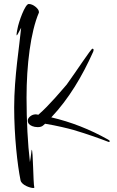

<svg xmlns="http://www.w3.org/2000/svg" viewBox="-20 -830 586 962"><path d="M147 112C150 112 152 111 152 110C146 88 146 -80 139 -80C138 -80 135 -45 130 -18C119 -109 113 -225 113 -341C113 -504 133 -669 175 -767V-770C175 -778 169 -787 158 -796C147 -805 135 -810 124 -810C105 -810 73 -717 68 -688C64 -671 63 -660 63 -656C63 -654 63 -653 64 -653C67 -653 77 -675 86 -691C78 -604 51 -444 51 -292C51 -149 67 -5 83 74C89 98 132 112 147 112ZM525 -119C528 -119 530 -120 530 -122C530 -125 527 -128 521 -131C430 -182 336 -219 237 -242C325 -335 392 -448 447 -571C448 -575 449 -578 449 -579C449 -584 447 -586 443 -586C436 -586 364 -475 314 -406C290 -379 228 -303 172 -255C171 -255 169 -255 168 -256H165C164 -257 162 -257 161 -257H158C137 -257 119 -239 119 -227C119 -218 121 -215 124 -210C131 -201 148 -193 169 -193C182 -193 191 -196 198 -203L206 -210C263 -201 323 -186 348 -179C419 -158 488 -133 521 -120C522 -119 523 -119 525 -119Z"/></svg>

Font: Comforter
Style: Regular
Weight: 400
Designer: Robert E. Leuschke
Foundry: Robert E. Leuschke
Version: Version 1.013; ttfautohint (v1.8.3)